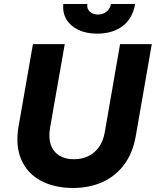

<svg xmlns="http://www.w3.org/2000/svg" viewBox="-20 -919 773 953"><path d="M72.2 -291.8 143.4 -700H301.4L228.4 -284.6Q220 -235.4 232.3 -200.2Q244.6 -165 274.1 -146.8Q303.6 -128.6 346.8 -128.6Q386.2 -128.6 418 -143.9Q449.8 -159.2 470.9 -188.7Q492 -218.2 499.6 -260.2L576 -700H733.4L653.8 -243Q639.2 -159.8 596.5 -102.3Q553.8 -44.8 488.7 -15.4Q423.6 14 342.6 14Q249.8 14 182.7 -22Q115.6 -58 85.6 -126.8Q55.6 -195.6 72.2 -291.8ZM294.4 -899H413.8Q409.6 -877 425.2 -861.9Q440.8 -846.8 466.2 -846.8Q491 -846.8 508.7 -861.1Q526.4 -875.4 530.6 -899H650.6Q639 -828.4 589.4 -790.2Q539.8 -752 462.2 -752Q408.4 -752 369 -770.7Q329.6 -789.4 309.7 -823Q289.8 -856.6 294.4 -899Z"/></svg>

Font: Fixel Italic Variable 20240409 Display Thin
Style: Italic
Weight: 100
Italic angle: -10°
Designer: AlfaBravo + MacPaw
Foundry: Kyrylo Tkachov, Marchela Mozhyna, Serhii Makarenko, Maria Weinstein, Zakhar Kryvoshyya
Version: Version 1.211;Glyphs 3.2 (3225)